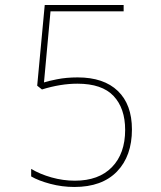

<svg xmlns="http://www.w3.org/2000/svg" viewBox="-20 -734 640 764"><path d="M276 10Q227 10 180 -2.5Q133 -15 104 -32V-62Q139 -41 185 -28Q231 -15 278 -15Q373 -15 425.5 -69Q478 -123 478 -217Q478 -303 432 -352Q386 -401 288 -401Q221 -401 147 -378L128 -393L158 -714H472V-689H181L155 -406Q169 -411 206.5 -418.5Q244 -426 289 -426Q393 -426 449 -372Q505 -318 505 -219Q505 -113 445.5 -51.5Q386 10 276 10Z"/></svg>

Font: Noto Sans Mono Thin
Style: Regular
Weight: 100
Designer: Monotype Design Team
Foundry: Monotype Imaging Inc.
Version: Version 2.014